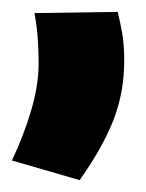

<svg xmlns="http://www.w3.org/2000/svg" viewBox="-41 -122 246 323"><path d="M17 -100 157 -102Q161 -86 164.5 -66.5Q168 -47 168 -20Q168 33 150 79.5Q132 126 93 181L-21 148Q-1 106 11.5 63.5Q24 21 24 -16Q24 -26 23 -49Q22 -72 17 -100Z"/></svg>

Font: Georama ExtraCondensed ExtraBold
Style: Regular
Weight: 800
Width: 2
Designer: Jean-Baptiste Levee
Foundry: Production Type
Version: Version 1.000